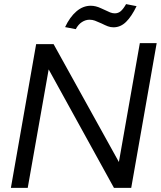

<svg xmlns="http://www.w3.org/2000/svg" viewBox="-20 -915 786 935"><path d="M241 -700H156L33 0H115L217 -577L535 0H619L743 -705H661L559 -126ZM416 -819Q430 -819 442 -814.5Q454 -810 474 -801Q492 -792 505 -787Q518 -782 533 -782Q567 -782 594 -808.5Q621 -835 645 -885L594 -895Q581 -872 568.5 -861Q556 -850 539 -850Q528 -850 516.5 -854.5Q505 -859 489 -867Q486 -868 472.5 -874.5Q459 -881 446.5 -884Q434 -887 422 -887Q384 -887 352 -859.5Q320 -832 297 -783L349 -773Q361 -796 379 -807.5Q397 -819 416 -819Z"/></svg>

Font: Geom Light
Style: Italic
Weight: 300
Italic angle: -10°
Version: Version 1.102